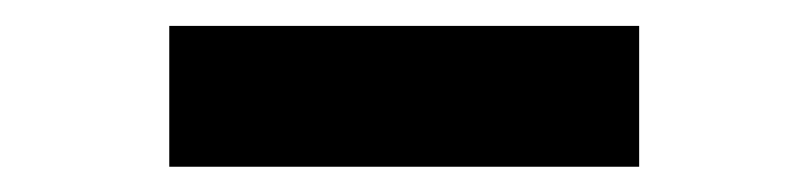

<svg xmlns="http://www.w3.org/2000/svg" viewBox="-20 -786 626 152"><path d="M114 -654V-765.5H486V-654Z"/></svg>

Font: Encode Sans Condensed Thin ExtraBold
Style: Regular
Weight: 800
Version: Version 3.002